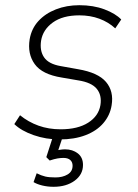

<svg xmlns="http://www.w3.org/2000/svg" viewBox="-20 -528 532 738"><path d="M209 8Q157 8 109.5 -8.5Q62 -25 35 -51L57 -85Q89 -59 128 -45Q167 -31 213 -31Q279 -31 319 -56.5Q359 -82 366 -124Q372 -162 352 -186.5Q332 -211 281 -219L217 -230Q142 -242 113.5 -281.5Q85 -321 94 -377Q101 -418 127.5 -447Q154 -476 195 -492Q236 -508 285 -508Q339 -508 381.5 -492Q424 -476 446 -453L423 -419Q397 -443 362 -456Q327 -469 285 -469Q221 -469 183 -441.5Q145 -414 138 -372Q132 -333 149.5 -307.5Q167 -282 213 -274L280 -262Q357 -249 387.5 -213Q418 -177 409 -123Q403 -85 377.5 -55Q352 -25 309 -8.5Q266 8 209 8ZM186 190Q163 190 142.5 185Q122 180 109 172L121 138Q139 147 154 150.5Q169 154 193 154Q221 154 240 142.5Q259 131 259 109Q259 95 250 87Q241 79 224 79Q213 79 201 81Q189 83 171 89L158 76L189 -20H227L202 55L184 53Q197 50 208.5 48Q220 46 230 46Q259 46 279 61.5Q299 77 299 106Q299 143 267 166.5Q235 190 186 190Z"/></svg>

Font: Mulish ExtraLight ExtraLight
Style: Italic
Weight: 250
Italic angle: -9°
Version: Version 3.603